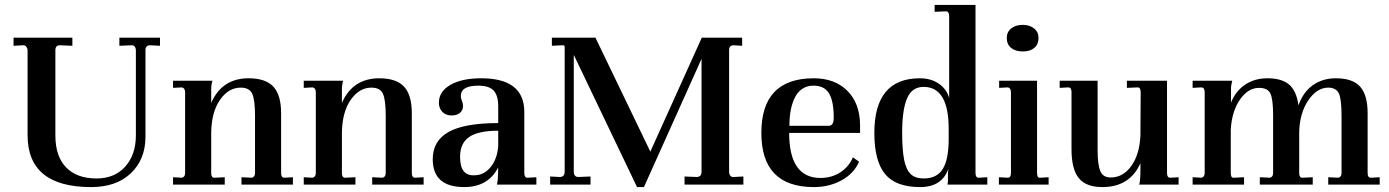

<svg xmlns="http://www.w3.org/2000/svg" viewBox="-20 -750 5641 780"><path d="M350 10Q92 10 92 -201V-545Q92 -554 86.5 -560.5Q81 -567 73 -566L35 -564V-597H274V-564L225 -566H223Q205 -566 205 -546V-199Q205 -115 248.5 -70Q292 -25 372 -25Q446 -25 489 -73.5Q532 -122 532 -200V-545Q532 -555 527 -561Q522 -567 514 -566L465 -564V-597H630V-564L591 -566H589Q571 -566 571 -546V-195Q571 -103 512 -46.5Q453 10 350 10Z M683 0V-30L719 -28Q732 -31 732 -47V-375Q732 -392 719 -395L683 -393V-422H843Q838 -405 838 -387V-332Q882 -432 990 -432Q1059 -432 1090.5 -398Q1122 -364 1122 -290V-47Q1122 -28 1135 -28L1170 -30V0H961V-30L1003 -28Q1016 -31 1016 -47V-280Q1016 -345 1004.5 -369.5Q993 -394 958 -394Q908 -394 873.5 -344Q839 -294 838 -210V-47Q838 -28 851 -28L893 -30V0Z M1214 0V-30L1250 -28Q1263 -31 1263 -47V-375Q1263 -392 1250 -395L1214 -393V-422H1374Q1369 -405 1369 -387V-332Q1413 -432 1521 -432Q1590 -432 1621.5 -398Q1653 -364 1653 -290V-47Q1653 -28 1666 -28L1701 -30V0H1492V-30L1534 -28Q1547 -31 1547 -47V-280Q1547 -345 1535.5 -369.5Q1524 -394 1489 -394Q1439 -394 1404.5 -344Q1370 -294 1369 -210V-47Q1369 -28 1382 -28L1424 -30V0Z M1866 10Q1738 10 1738 -103Q1738 -178 1802.5 -214Q1867 -250 2004 -250V-318Q2004 -362 1985.5 -382Q1967 -402 1923 -402Q1852 -402 1852 -360Q1852 -351 1857 -339Q1861 -330 1861 -320Q1861 -302 1848.5 -291.5Q1836 -281 1815 -281Q1791 -281 1777 -295.5Q1763 -310 1763 -333Q1763 -378 1809.5 -405Q1856 -432 1935 -432Q2110 -432 2110 -295V-47Q2110 -28 2123 -28L2159 -30V0H1999Q2003 -20 2003 -37L2004 -70Q1963 10 1866 10ZM1908 -38Q1946 -38 1973 -71Q2000 -104 2004 -156V-219Q1923 -219 1886 -193.5Q1849 -168 1849 -113Q1849 -73 1864 -54.5Q1879 -36 1908 -38Z M2568 10 2311 -527V-53Q2311 -31 2330 -31L2379 -33V0H2215V-33L2254 -31Q2274 -31 2274 -53V-560Q2274 -567 2264 -566L2222 -564V-597H2399L2622 -134L2831 -597H2995V-564L2962 -566H2960Q2942 -566 2942 -546V-53Q2942 -42 2947 -36Q2952 -30 2962 -31L3000 -33V0H2761V-33L2810 -31Q2830 -31 2830 -53V-511L2596 10Z M3286 10Q3073 10 3073 -210Q3073 -432 3286 -432Q3371 -432 3422 -381.5Q3473 -331 3474 -243V-210H3186Q3186 -28 3312 -27Q3359 -27 3394 -50Q3429 -73 3445 -111L3470 -93Q3449 -45 3399 -17.5Q3349 10 3286 10ZM3187 -239H3347Q3367 -239 3367 -272Q3367 -339 3348 -370.5Q3329 -402 3285 -402Q3236 -402 3211.5 -358Q3187 -314 3187 -239Z M3718 10Q3619 10 3575.5 -43Q3532 -96 3532 -210Q3532 -432 3717 -432Q3762 -432 3794 -410Q3826 -388 3836 -352V-684Q3836 -704 3823 -704L3777 -702V-730H3943V-47Q3943 -28 3956 -28L3991 -30V0H3829Q3831 -10 3831 -16V-38Q3831 -52 3832 -57Q3833 -61 3833 -65Q3807 10 3718 10ZM3733 -25Q3786 -25 3810 -63.5Q3834 -102 3834 -185V-227Q3834 -397 3732 -397Q3685 -397 3665 -350.5Q3645 -304 3645 -210Q3645 -143 3653 -101Q3661 -61 3679.5 -43Q3698 -25 3733 -25Z M4038 0V-30L4074 -28Q4087 -28 4087 -47V-375Q4087 -392 4075 -395L4039 -393V-422H4193V-47Q4193 -37 4196 -32Q4199 -27 4206 -28L4240 -30V0ZM4070 -596Q4070 -620 4088 -634.5Q4106 -649 4135 -649Q4163 -649 4181 -634.5Q4199 -620 4199 -596Q4199 -570 4182 -555.5Q4165 -541 4135 -541Q4105 -541 4087.5 -555.5Q4070 -570 4070 -596Z M4458 10Q4392 10 4362.5 -26.5Q4333 -63 4333 -144V-376Q4333 -395 4320 -395L4285 -393V-422H4439V-141Q4439 -82 4450 -55Q4461 -29 4492 -29Q4543 -29 4576.5 -76.5Q4610 -124 4613 -201L4614 -375Q4614 -395 4602 -395L4558 -393V-422H4721V-47Q4721 -28 4734 -28L4768 -30V0H4608Q4613 -15 4613 -60V-87Q4570 10 4458 10Z M4825 0V-30L4861 -28Q4874 -31 4874 -47V-375Q4874 -394 4861 -395L4825 -393V-422H4986Q4981 -405 4981 -388V-333Q4999 -379 5037.5 -405.5Q5076 -432 5129 -432Q5187 -432 5217 -406.5Q5247 -381 5255 -322Q5274 -376 5313.5 -404Q5353 -432 5407 -432Q5475 -432 5505.5 -398Q5536 -364 5536 -290V-47Q5536 -28 5549 -28L5585 -30V0H5376V-30L5417 -28Q5430 -31 5430 -47V-280Q5430 -347 5419 -371Q5407 -394 5376 -394Q5330 -394 5295 -342.5Q5260 -291 5258 -214V-47Q5258 -28 5271 -28L5313 -30V0H5098V-30L5139 -28Q5152 -31 5152 -47V-281Q5152 -347 5141 -370Q5130 -393 5095 -393Q5050 -393 5017 -345Q4984 -297 4980 -223V-47Q4980 -37 4983 -32Q4986 -27 4993 -28L5034 -30V0Z"/></svg>

Font: UnnaMedium
Style: Regular
Weight: 500
Designer: Jorge de Buen Unna
Foundry: Omnibus-Type
Version: Version 2.008;hotconv 1.0.109;makeotfexe 2.5.65596